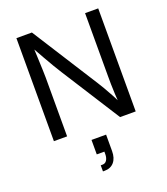

<svg xmlns="http://www.w3.org/2000/svg" viewBox="-179 -851 1110 1274"><g transform="rotate(-20 376.5 -214.5)"><path d="M87.9 0V-727.5H197.3L493.2 -262.2Q504.9 -244.1 521.5 -215.8Q538.1 -187.5 557.4 -151.9Q576.7 -116.2 595.2 -75.7H582Q577.6 -117.7 575.7 -156Q573.7 -194.3 573.2 -226.6Q572.8 -258.8 572.8 -281.2V-727.5H665.5V0H555.2L291.5 -414.1Q273.4 -442.9 255.1 -473.4Q236.8 -503.9 213.4 -545.7Q189.9 -587.4 155.3 -648.9H172.4Q174.8 -594.7 176.8 -548.8Q178.7 -502.9 179.9 -468.8Q181.2 -434.6 181.2 -415V0ZM325.2 299.8V256.8H337.4Q357.9 256.8 368.4 239.7Q378.9 222.7 378.9 196.8V171.9L387.2 179.7H325.2V77.6H428.2V193.4Q428.2 243.2 404.1 271.5Q379.9 299.8 337.4 299.8Z"/></g></svg>

Font: Atlassian Sans
Style: Regular
Weight: 400
Designer: Rasmus Andersson
Foundry: Modifications by Atlassian Pty Ltd, manufactured by rsms
Version: Version 4.001;git-9221beed3